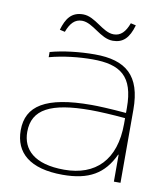

<svg xmlns="http://www.w3.org/2000/svg" viewBox="-78 -729 680 801"><g transform="rotate(10 262.5 -328.0)"><path d="M287 -509C223 -509 153 -501 99 -486V-464C158 -480 225 -487 281 -487C399 -487 457 -447 457 -313V-291C387 -297 338 -299 310 -299C115 -299 37 -247 37 -144C37 -49 102 9 241 9C352 9 415 -28 455 -114H457V0H485V-310C485 -454 419 -509 287 -509ZM65 -142C65 -238 142 -277 310 -277C345 -277 403 -274 457 -269V-245C457 -91 376 -13 244 -13C116 -13 65 -68 65 -142ZM125 -585 147 -580C161 -618 180 -638 210 -638C257 -638 297 -578 350 -578C393 -578 418 -602 434 -658L412 -663C398 -625 379 -605 349 -605C302 -605 262 -665 210 -665C160 -665 139 -633 125 -585Z"/></g></svg>

Font: LT Wave Thin
Style: Regular
Weight: 100
Designer: Daniel Lyons
Version: Version 2.5 (Glyphs App)